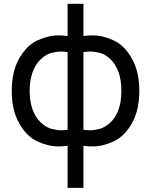

<svg xmlns="http://www.w3.org/2000/svg" viewBox="-20 -734 781 980"><path d="M325 225V10Q301.5 13.5 279.5 13.5Q227 13.5 171.8 -11.8Q116.5 -37 78.2 -103.8Q40 -170.5 40 -269.5Q40 -369 78.2 -436Q116.5 -503 171.8 -528.2Q227 -553.5 279.5 -553.5Q301.5 -553.5 325 -550V-714.5H406V-550Q429.5 -553.5 451.5 -553.5Q504 -553.5 559.2 -528.2Q614.5 -503 652.8 -436Q691 -369 691 -269.5Q691 -170.5 652.8 -103.8Q614.5 -37 559.2 -11.8Q504 13.5 451.5 13.5Q429.5 13.5 406 10V225ZM406 -71.5Q422.5 -69 438.5 -69Q460 -69 487.8 -76Q515.5 -83 542.5 -107.8Q569.5 -132.5 584.5 -173Q599.5 -213.5 599.5 -269.5Q599.5 -326 584.8 -366.5Q570 -407 543.5 -432Q517 -457 489.5 -464Q462 -471 440.5 -471Q423.5 -471 406 -468ZM325 -71.5V-468Q307.5 -471 291 -471Q269.5 -471 242 -463.8Q214.5 -456.5 188 -431.5Q161.5 -406.5 146.5 -366Q131.5 -325.5 131.5 -269.5Q131.5 -214 146.8 -173.5Q162 -133 188.8 -108.2Q215.5 -83.5 243.2 -76.2Q271 -69 293 -69Q308.5 -69 325 -71.5Z"/></svg>

Font: Cns Manrope Med
Style: Regular
Weight: 500
Designer: Mikhail Sharanda
Foundry: Mikhail Sharanda
Version: Version 4.504